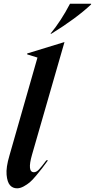

<svg xmlns="http://www.w3.org/2000/svg" viewBox="-20 -999 509 1031"><path d="M30.8 -164.1 181.2 -689.9 126 -707V-711.9L325.2 -772.9H326.2L151.9 -168Q125 -74.2 162.1 -74.2Q175.3 -74.2 189.2 -88.9Q203.1 -103.5 229 -138.2H237.8Q215.8 -108.4 206.1 -95.5Q196.3 -82.5 175 -57.1Q153.8 -31.7 139.9 -20Q126 -8.3 107.2 2Q88.4 12.2 71.8 12.2Q48.3 12.2 33.7 -4.4Q19 -21 15.4 -60.3Q11.7 -99.6 30.8 -164.1ZM251 -817.9Q308.1 -887.2 356 -979H469.2V-975.1Q389.6 -900.4 255.9 -817.9Z"/></svg>

Font: Nyght Serif Medium Italic
Style: Regular
Weight: 500
Italic angle: -16°
Designer: Maksym Kobuzan
Version: Version 0.410;Glyphs 3.1.2 (3151)